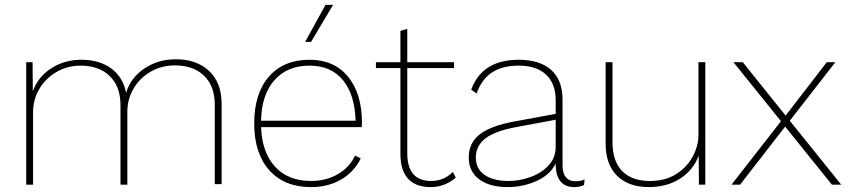

<svg xmlns="http://www.w3.org/2000/svg" viewBox="-20 -754 3469 784"><path d="M885 -329V-2H857V-326Q857 -403 813 -445Q769 -487 694 -487Q640 -487 595.5 -461.5Q551 -436 525.5 -392.5Q500 -349 500 -298V0H472V-324Q472 -401 428 -443.5Q384 -486 309 -486Q256 -486 211.5 -460.5Q167 -435 141 -391.5Q115 -348 115 -295V0H87V-500H113L114 -381Q135 -440 189 -475Q243 -510 313 -510Q385 -510 433.5 -475Q482 -440 495 -375Q513 -436 569 -474Q625 -512 698 -512Q783 -512 834 -464Q885 -416 885 -329Z M1457 -235H1046Q1050 -131 1103.5 -73Q1157 -15 1250 -15Q1311 -15 1359 -42.5Q1407 -70 1430 -119L1453 -107Q1426 -52 1373 -21Q1320 10 1250 10Q1141 10 1079.5 -59Q1018 -128 1018 -250Q1018 -372 1078 -441Q1138 -510 1244 -510Q1345 -510 1401.5 -440.5Q1458 -371 1458 -252ZM1046 -261H1432Q1429 -367 1380.5 -426.5Q1332 -486 1244 -486Q1153 -486 1100.5 -426.5Q1048 -367 1046 -261ZM1340 -734 1250 -583H1226L1309 -734Z M1841 -29Q1823 -12 1796 -1Q1769 10 1738 10Q1678 10 1646.5 -24Q1615 -58 1615 -126V-476H1515V-500H1615V-628L1643 -636V-500H1834V-476H1643V-128Q1643 -15 1741 -15Q1793 -15 1829 -52Z M2367 -22 2365 1Q2350 10 2325 10Q2249 10 2249 -86V-87Q2228 -41 2172 -15.5Q2116 10 2053 10Q1979 10 1936.5 -22Q1894 -54 1894 -111Q1894 -170 1938.5 -205Q1983 -240 2080 -258L2249 -289V-345Q2249 -412 2210 -449Q2171 -486 2098 -486Q2032 -486 1989.5 -458.5Q1947 -431 1926 -372L1904 -388Q1949 -510 2098 -510Q2184 -510 2230.5 -468.5Q2277 -427 2277 -347V-79Q2277 -47 2290.5 -30.5Q2304 -14 2329 -14Q2355 -14 2367 -22ZM2249 -154V-265L2093 -236Q2003 -220 1963 -189.5Q1923 -159 1923 -111Q1923 -65 1958.5 -40Q1994 -15 2058 -15Q2100 -15 2144.5 -30.5Q2189 -46 2219 -77.5Q2249 -109 2249 -154Z M2860 -500V0H2834L2833 -119Q2812 -60 2757.5 -25Q2703 10 2629 10Q2547 10 2500 -36Q2453 -82 2453 -168V-500H2481V-174Q2481 -96 2520.5 -55.5Q2560 -15 2634 -15Q2697 -15 2741.5 -43.5Q2786 -72 2809 -115.5Q2832 -159 2832 -202V-500Z M3377 0 3186 -237 3002 0H2967L3169 -259L2975 -500H3013L3188 -282L3356 -500H3391L3205 -261L3415 0Z"/></svg>

Font: Work Sans ExtraLight
Style: Regular
Weight: 280
Designer: Wei Huang
Foundry: Wei Huang
Version: Version 1.500